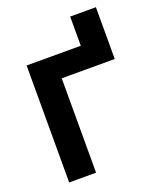

<svg xmlns="http://www.w3.org/2000/svg" viewBox="-129 -762 696 842"><g transform="rotate(-20 219.0 -341.0)"><path d="M420.4 -682.1V-440.4H172.9V0H47.4V-545.9H300.3V-682.1Z"/></g></svg>

Font: Inter Tight SemiBold
Style: Regular
Weight: 600
Designer: Rasmus Andersson
Foundry: rsms
Version: Version 3.004; ttfautohint (v1.8.4.7-5d5b)